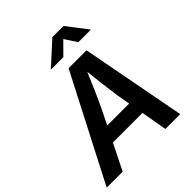

<svg xmlns="http://www.w3.org/2000/svg" viewBox="-276 -1100 1254 1254"><g transform="rotate(-45 350.5 -473.0)"><path d="M-22.9 0 352.5 -727.5H518.1L656.2 0H519L452.6 -378.4Q444.3 -434.1 435.3 -508.8Q426.3 -583.5 416.5 -678.2H445.3Q406.2 -586.4 373.8 -511.7Q341.3 -437 313 -378.4L124.5 0ZM155.8 -179.7 172.9 -284.7H554.7L537.6 -179.7ZM379.4 -802.7H267.1L267.6 -806.2L421.4 -946.3H523.9L631.8 -806.2L631.3 -802.7H518.1L462.9 -886.7Z"/></g></svg>

Font: Inter 16pt SemiBold
Style: Italic
Weight: 600
Italic angle: -9.3988°
Version: Version 4.001;git-66647c0bb